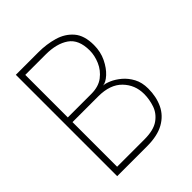

<svg xmlns="http://www.w3.org/2000/svg" viewBox="-187 -772 884 884"><g transform="rotate(-45 255.0 -330.0)"><path d="M63 -660H210.5Q262.5 -660 309.2 -646.5Q356 -633 385.2 -599Q414.5 -565 414.5 -502.5Q414.5 -458.5 397 -422.5Q379.5 -386.5 355.5 -364.5Q331.5 -342.5 312 -341Q326.5 -340.5 349.2 -330.8Q372 -321 395 -301.8Q418 -282.5 433.8 -253.2Q449.5 -224 449.5 -184Q449.5 -131 429.8 -89.2Q410 -47.5 367.8 -23.8Q325.5 0 257 0H63ZM93.5 -31H271Q331.5 -31 363.2 -53.5Q395 -76 406.8 -110.5Q418.5 -145 418.5 -180Q418.5 -239 378.5 -280.2Q338.5 -321.5 261 -321.5H93.5ZM93.5 -352H246.5Q294 -352 324 -375Q354 -398 368.5 -432Q383 -466 383 -498.5Q383 -570 340.2 -599.5Q297.5 -629 226.5 -629H93.5Z"/></g></svg>

Font: League Spartan Thin Thin
Style: Regular
Weight: 250
Version: Version 2.002